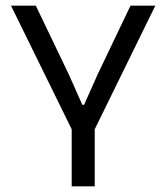

<svg xmlns="http://www.w3.org/2000/svg" viewBox="-20 -659 588 679"><path d="M310.1 -191.9H238.4L18.9 -639H106.7L223.9 -394.6L271.1 -288.4H277.4L324.7 -394.6L441.5 -639H529.3ZM315 0H233.5V-269.6H315Z"/></svg>

Font: Anek Malayalam Medium
Style: Regular
Weight: 500
Designer: Maithili Shingre (Malayalam) & Yesha Goshar (Latin)
Foundry: Ek Type
Version: Version 1.003